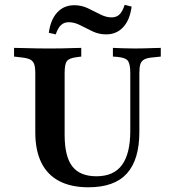

<svg xmlns="http://www.w3.org/2000/svg" viewBox="-20 -771 712 802"><path d="M127.4 -369.4V-465.3Q127.4 -490.3 122.6 -503.6Q117.7 -516.9 104.8 -523Q91.9 -529 66.1 -531.5L38.7 -534.7V-571Q55.6 -571 79 -570.2Q102.4 -569.4 128.6 -569Q154.8 -568.5 178.2 -568.5H187.9H196.8Q218.5 -568.5 241.1 -569Q263.7 -569.4 284.3 -570.2Q304.8 -571 319.4 -571V-534.7L300.8 -532.3Q268.5 -528.2 259.3 -515.7Q250 -503.2 250 -465.3V-369.4ZM349.2 11.3Q276.6 11.3 227 -14.9Q177.4 -41.1 152.4 -92.3Q127.4 -143.5 127.4 -218.5V-369.4H250V-207.3Q250 -117.7 281.9 -76.2Q313.7 -34.7 383.1 -34.7Q454.8 -34.7 489.5 -81.9Q524.2 -129 524.2 -224.2V-369.4H562.1V-220.2Q562.1 -104 510.1 -46.4Q458.1 11.3 349.2 11.3ZM524.2 -369.4V-465.3Q524.2 -502.4 514.9 -516.1Q505.6 -529.8 472.6 -533.1L451.6 -534.7V-571Q467.7 -570.2 494 -569.4Q520.2 -568.5 542.7 -568.5Q560.5 -568.5 580.6 -569Q600.8 -569.4 619.8 -570.2Q638.7 -571 651.6 -571V-534.7L621.8 -531.5Q596.8 -529.8 583.9 -523.4Q571 -516.9 566.5 -503.6Q562.1 -490.3 562.1 -465.3V-369.4ZM423.4 -627.4Q393.5 -627.4 366.9 -639.9Q340.3 -652.4 315.7 -665.3Q291.1 -678.2 266.9 -678.2Q247.6 -678.2 234.7 -666.1Q221.8 -654 212.9 -627.4L183.9 -633.9Q191.1 -688.7 219 -719Q246.8 -749.2 290.3 -749.2Q320.2 -749.2 346.8 -736.7Q373.4 -724.2 398 -711.3Q422.6 -698.4 446 -698.4Q466.9 -698.4 479.4 -710.9Q491.9 -723.4 500.8 -750.8L529.8 -743.5Q522.6 -687.9 494.8 -657.7Q466.9 -627.4 423.4 -627.4Z"/></svg>

Font: Playfair 9pt
Style: Bold
Weight: 700
Designer: Claus Eggers Sørensen
Foundry: Claus Eggers Sørensen
Version: Version 2.203